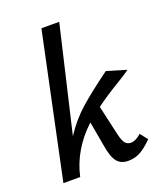

<svg xmlns="http://www.w3.org/2000/svg" viewBox="-134 -798 754 892"><g transform="rotate(-20 243.5 -352.5)"><path d="M438 -94 467 -57Q434 -24 407 -9Q380 6 346 6Q311 6 291.5 -17.5Q272 -41 262 -104L241 -222Q137 -125 110 0H27L177 -711H265L143 -190Q187 -257 242 -305.5Q297 -354 390 -422L487 -393Q461 -374 417 -348Q356 -311 307 -275L341 -125Q349 -92 359.5 -80.5Q370 -69 387 -69Q399 -69 412.5 -76Q426 -83 438 -94Z"/></g></svg>

Font: Ysabeau Infant Semibold
Style: Italic
Weight: 600
Italic angle: -12°
Designer: Christian Thalmann (Catharsis Fonts)
Version: Version 0.003